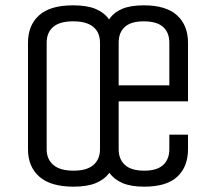

<svg xmlns="http://www.w3.org/2000/svg" viewBox="-20 -685 810 720"><path d="M615 -180H685V-125Q685 -60 645 -22.5Q605 15 521 15Q471 15 439.5 1.5Q408 -12 390 -37Q372 -12 339.5 1.5Q307 15 256 15Q170 15 127.5 -22.5Q85 -60 85 -125V-525Q85 -590 126.5 -627.5Q168 -665 254 -665Q306 -665 338.5 -651.5Q371 -638 389 -612Q406 -638 437.5 -651.5Q469 -665 519 -665Q603 -665 644 -627.5Q685 -590 685 -525V-305H425V-125Q425 -88 448.5 -66.5Q472 -45 521 -45Q569 -45 592 -66.5Q615 -88 615 -125ZM355 -525Q355 -563 330 -584Q305 -605 254 -605Q204 -605 179.5 -584Q155 -563 155 -525V-125Q155 -88 180 -66.5Q205 -45 256 -45Q306 -45 330.5 -66.5Q355 -88 355 -125ZM425 -365H615V-525Q615 -563 591.5 -584Q568 -605 519 -605Q471 -605 448 -584Q425 -563 425 -525Z"/></svg>

Font: Unica One
Style: Regular
Weight: 400
Designer: Eduardo Rodriguez Tunni
Foundry: Eduardo Rodriguez Tunni
Version: Version 2.000; ttfautohint (v1.8.4.7-5d5b);gftools[0.9.23]